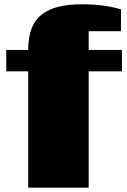

<svg xmlns="http://www.w3.org/2000/svg" viewBox="-20 -865 586 885"><path d="M109.9 -634.8Q109.9 -693.4 126 -734.4Q142.1 -775.4 174.6 -799.6Q207 -823.7 252 -834.5Q296.9 -845.2 358.9 -845.2Q460.9 -845.2 537.6 -821.8V-721.2H388.7V-634.8H542V-536.1H388.7V0H109.9V-536.1H8.8V-634.8Z"/></svg>

Font: Coda
Style: Heavy
Weight: 800
Version: Version 2.000; ttfautohint (v0.8) -r 50 -G 200 -x